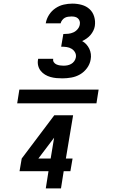

<svg xmlns="http://www.w3.org/2000/svg" viewBox="-20 -873 640 1061"><path d="M75 -302 87 -378H525L513 -302ZM325 -440Q308 -440 291.5 -441.5Q275 -443 259 -447.5Q243 -452 229 -460.5Q215 -469 205 -481.5Q195 -494 191 -510Q187 -526 190 -543L191 -548H274V-547Q272 -537 277.5 -529Q283 -521 292 -517Q301 -513 311 -511.5Q321 -510 331 -510Q342 -510 352.5 -512Q363 -514 373 -519.5Q383 -525 390 -534.5Q397 -544 399 -555Q402 -570 395 -583Q388 -596 375.5 -603.5Q363 -611 348.5 -613Q334 -615 318 -615L330 -685Q344 -685 358 -686.5Q372 -688 385.5 -694Q399 -700 409 -712Q419 -724 421 -738Q423 -748 420 -757Q417 -766 410 -772Q403 -778 394 -780Q385 -782 375 -782Q366 -782 356 -780.5Q346 -779 338 -774.5Q330 -770 323.5 -761.5Q317 -753 315 -744H232L233 -745Q237 -769 251 -791Q265 -813 286.5 -827.5Q308 -842 332 -847.5Q356 -853 380 -853Q407 -853 432 -846Q457 -839 475 -822.5Q493 -806 500.5 -781Q508 -756 504 -729Q502 -716 495.5 -703Q489 -690 480 -679.5Q471 -669 459 -660.5Q447 -652 434 -646Q447 -639 457 -628Q467 -617 473.5 -603.5Q480 -590 482 -574.5Q484 -559 481 -544Q477 -519 461 -497Q445 -475 422.5 -462Q400 -449 374.5 -444.5Q349 -440 325 -440ZM233 168 248 73H88L100 3L280 -236H384L344 3H381L369 73H332L317 168ZM192 3H260L279 -112Z"/></svg>

Font: Iosevka Aile Oblique
Style: Bold
Weight: 700
Italic angle: -9°
Designer: Belleve Invis
Foundry: Belleve Invis
Version: Version 31.1.0; ttfautohint (v1.8.4)